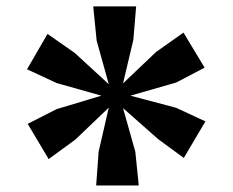

<svg xmlns="http://www.w3.org/2000/svg" viewBox="-20 -868 710 586"><path d="M153 -535 289.5 -576 153 -614.5 62.5 -656.5 125 -764.5 208 -706.5 312 -611 275 -744 264.5 -848.5H395.5L387 -746.5L355.5 -613.5L456.5 -709.5L540 -768.5L604.5 -661.5L517.5 -616L378 -576L517.5 -539L607 -497.5L541 -386L462.5 -443.5L355.5 -538L393 -405L403.5 -302H273.5L281 -405L312 -539.5L210 -442L128.5 -382.5L64.5 -490Z"/></svg>

Font: Merriweather Black
Style: Regular
Weight: 900
Designer: Eben Sorkin
Foundry: Eben Sorkin
Version: Version 2.200;gftools[0.9.31]